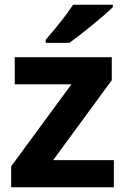

<svg xmlns="http://www.w3.org/2000/svg" viewBox="-20 -786 528 806"><path d="M458 0H26.9V-87.9L279.8 -432.1H42V-545.9H449.2V-449.2L203.1 -113.8H458ZM171.9 -606V-619.1Q255.9 -716.8 286.6 -766.1H453.6V-755.9Q428.2 -730.5 366.9 -680.4Q305.7 -630.4 271 -606Z"/></svg>

Font: Zoram GWebM
Style: Bold
Weight: 700
Foundry: Ascender Corporation
Version: Version 1.000